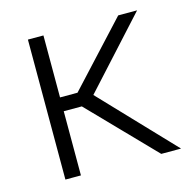

<svg xmlns="http://www.w3.org/2000/svg" viewBox="-84 -614 710 700"><g transform="rotate(-15 271.5 -264.0)"><path d="M516.1 0 257.8 -271.5 491.7 -528.3H420.4L204.1 -294.4H138.2V-528.3H79.6V0H138.2V-242.2H206.5L441.4 0Z"/></g></svg>

Font: Vazirmatn ExtraLight
Style: Regular
Weight: 200
Designer: Saber Rastikerdar
Foundry: Saber Rastikerdar
Version: Version 33.003